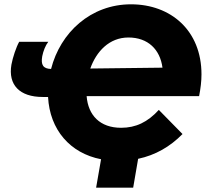

<svg xmlns="http://www.w3.org/2000/svg" viewBox="-20 -735 963 891"><path d="M178 -285H203C211 -133 305 -24 449 4L426 136H598L621 2C701 -15 769 -54 827 -113L717 -225C665 -168 610 -142 542 -142C444 -142 389 -200 382 -289H904C911 -325 915 -358 915 -390C915 -594 772 -715 588 -715C401 -715 260 -584 217 -415C180 -416 169 -434 176 -474C181 -499 191 -524 204 -541H69C55 -516 39 -468 33 -435C17 -341 71 -285 178 -285ZM399 -417C427 -496 487 -561 576 -561C667 -561 723 -505 734 -421Z"/></svg>

Font: Fixel Display 20240404 ExBold
Style: Italic
Weight: 800
Italic angle: -10°
Designer: AlfaBravo + MacPaw
Foundry: Kyrylo Tkachov, Marchela Mozhyna, Serhii Makarenko, Maria Weinstein, Zakhar Kryvoshyya
Version: Version 1.211;Glyphs 3.2 (3225)